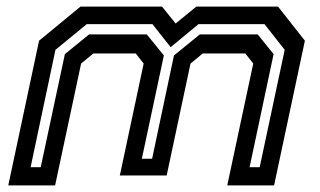

<svg xmlns="http://www.w3.org/2000/svg" viewBox="-20 -560 968 580"><path d="M5 0 98 -437 223 -540H469.5L510.5 -489L573 -540H820L901 -437L808 0H666.5L745 -368L721 -398.5H592.5L555.5 -368L483.5 -30H342L414 -368L390 -398.5H262L225 -368L146.5 0ZM72.5 -55H103L176 -396.5L249 -456H423.5L475 -392.5L408.5 -80.5H439.5L505.5 -392.5L583.5 -456H758.5L806.5 -396.5L734 -55H764.5L840 -409.5L779 -487H579.5L495.5 -417.5L440.5 -487H242L147.5 -409.5Z"/></svg>

Font: Tourney Expanded SemiBold
Style: Italic
Weight: 600
Width: 7
Italic angle: -12°
Designer: Tyler Finck
Foundry: Etcetera Type Co
Version: Version 1.010; ttfautohint (v1.8.3)